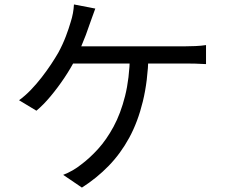

<svg xmlns="http://www.w3.org/2000/svg" viewBox="-20 -812 1040 871"><path d="M412.3 -773.1Q405.9 -756.2 399.3 -737.4Q392.6 -718.6 386.9 -702.8Q379.7 -680.5 369.4 -653.4Q359 -626.3 347 -597.8Q334.9 -569.2 320.7 -541.2Q301.3 -502.8 272 -458.9Q242.6 -415 209.7 -375.5Q176.8 -336 145.2 -309.8L66.4 -357.3Q93.4 -376.7 119.6 -403.8Q145.7 -431 169.2 -461.3Q192.7 -491.7 211.9 -520.6Q231 -549.6 244.1 -572.3Q264.7 -610.2 278.6 -646.9Q292.5 -683.6 300.7 -712.2Q307 -731.7 310.8 -752Q314.5 -772.3 315.5 -791.8ZM286.9 -601.9Q300.4 -601.9 333 -601.9Q365.6 -601.9 411 -601.9Q456.5 -601.9 507.4 -601.9Q558.4 -601.9 609.4 -601.9Q660.3 -601.9 704.5 -601.9Q748.6 -601.9 779.4 -601.9Q810.1 -601.9 821 -601.9Q839.8 -601.9 866.3 -603Q892.9 -604.1 914.6 -607.5V-521.2Q890.9 -522.9 864.5 -523.4Q838 -523.9 821 -523.9Q808.4 -523.9 769 -523.9Q729.6 -523.9 674.2 -523.9Q618.9 -523.9 557.2 -523.9Q495.5 -523.9 438.4 -523.9Q381.2 -523.9 338 -523.9Q294.8 -523.9 276.5 -523.9ZM653.7 -559.3Q650.5 -444 628 -351.8Q605.6 -259.6 566.4 -187.4Q527.2 -115.3 472.9 -59.5Q418.6 -3.7 351.6 39L266.6 -18.8Q288.1 -26.9 309.6 -39.3Q331.1 -51.8 347.9 -65.4Q386.8 -94.3 424.9 -136.2Q463.1 -178.2 495.2 -237.5Q527.3 -296.7 547.3 -376.1Q567.3 -455.5 569.5 -559.9Z"/></svg>

Font: Noto Sans KR Thin
Style: Regular
Weight: 100
Designer: Ryoko NISHIZUKA 西塚涼子 (kana, bopomofo & ideographs); Paul D. Hunt (Latin, Greek & Cyrillic); Sandoll Communications 산돌커뮤니
Foundry: Adobe
Version: Version 2.004-H2;hotconv 1.0.118;makeotfexe 2.5.65603